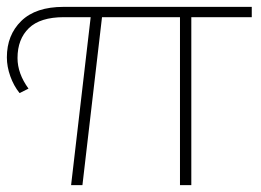

<svg xmlns="http://www.w3.org/2000/svg" viewBox="-21 -539 760 559"><path d="M712 -489H536V0H503V-489H276L219 0H186L243 -489H165Q96 -489 63 -457Q30 -425 30 -370Q30 -325 62 -281L36 -268Q19 -289 9 -317Q-1 -345 -1 -372Q-1 -437 41 -478Q83 -519 164 -519H712Z"/></svg>

Font: Montserrat Alternates ExLight
Style: Regular
Weight: 275
Designer: Julieta Ulanovsky
Foundry: Julieta Ulanovsky
Version: Version 7.200